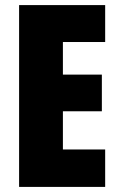

<svg xmlns="http://www.w3.org/2000/svg" viewBox="-20 -734 472 754"><path d="M393 -147H227V-297H380V-441H227V-569H393V-714H55V0H393Z"/></svg>

Font: Noto Sans Display Condensed Black
Style: Regular
Weight: 900
Width: 3
Designer: Monotype Design team
Foundry: Monotype Imaging Inc.
Version: 1.000